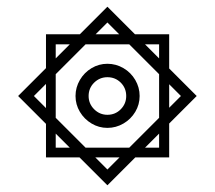

<svg xmlns="http://www.w3.org/2000/svg" viewBox="-20 -561 640 572"><path d="M217 -92H117V-192L34 -275L117 -358V-459H218L300 -541L382 -459H484V-357L566 -275L484 -193V-92H383L300 -9ZM336 -92H264L300 -56ZM188 -121 146 -163V-121ZM205 -275Q205 -300.5 218 -322.8Q231 -345 252.8 -358Q274.5 -371 300 -371Q325.5 -371 347.8 -358Q370 -345 383 -322.8Q396 -300.5 396 -275Q396 -249.5 383 -227.8Q370 -206 347.8 -193Q325.5 -180 300 -180Q274.5 -180 252.8 -193Q231 -206 218 -227.8Q205 -249.5 205 -275ZM356 -275Q356 -298.5 339.8 -314.8Q323.5 -331 300 -331Q277 -331 260.5 -314.8Q244 -298.5 244 -275Q244 -252 260.5 -235.5Q277 -219 300 -219Q323.5 -219 339.8 -235.5Q356 -252 356 -275ZM117 -239V-311L81 -275ZM235 -121H365L454 -210V-340L365 -429H235L146 -340V-210ZM188 -429H146V-387ZM335 -459 300 -494 265 -459ZM454 -121V-163L412 -121ZM454 -387V-429H412ZM519 -275 484 -310V-240Z"/></svg>

Font: JuliaMono BoldItalic
Style: Regular
Weight: 700
Italic angle: -9°
Monospace: yes
Designer: cormullion
Foundry: corm
Version: Version 0.049; ttfautohint (v1.8.4)